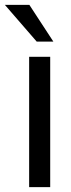

<svg xmlns="http://www.w3.org/2000/svg" viewBox="-55 -764 289 784"><path d="M64 0H150V-532H64ZM95 -594H163L65 -744H-35Z"/></svg>

Font: Ronzino
Style: Regular
Weight: 400
Designer: Nunzio Mazzaferro
Foundry: Collletttivo
Version: Version 1.000;Glyphs 3.3 (3337)